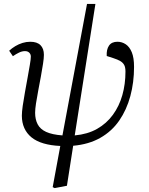

<svg xmlns="http://www.w3.org/2000/svg" viewBox="-20 -734 763 984"><path d="M260 230 250 225 289 14Q241 12 203.5 1Q166 -10 141.5 -30Q117 -50 104.5 -78Q92 -106 92 -141Q92 -160 96.5 -192Q101 -224 108 -262Q115 -300 121.5 -336.5Q128 -373 133 -402Q138 -431 138 -444Q138 -456 130 -464Q122 -472 108 -472Q93 -472 77.5 -464.5Q62 -457 46 -446L27 -474Q41 -487 58.5 -497.5Q76 -508 95.5 -514Q115 -520 135 -520Q170 -520 187.5 -502.5Q205 -485 205 -453Q205 -436 200.5 -407Q196 -378 189.5 -342Q183 -306 176 -270Q169 -234 164.5 -204Q160 -174 160 -156Q160 -122 173 -97Q186 -72 216.5 -58Q247 -44 300 -40L426 -714H469L363 -40Q429 -46 477.5 -73.5Q526 -101 558.5 -145.5Q591 -190 607 -246.5Q623 -303 623 -367Q623 -389 616.5 -401Q610 -413 596.5 -421Q583 -429 561 -436L527 -447Q525 -480 538.5 -500Q552 -520 582 -520Q605 -520 624.5 -507Q644 -494 655.5 -466Q667 -438 667 -391Q667 -312 648 -241.5Q629 -171 591 -116Q553 -61 494 -27.5Q435 6 355 13L323 218Z"/></svg>

Font: Literata 24pt Light
Style: Italic
Weight: 300
Italic angle: -2°
Designer: Latin by Veronika Burian and Jose Scaglione. Greek by Irene Vlachou. Cyrillic by Vera Evstafieva
Foundry: TypeTogether
Version: Version 3.103;gftools[0.9.29]